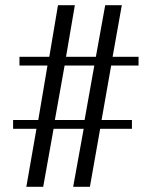

<svg xmlns="http://www.w3.org/2000/svg" viewBox="-20 -720 584 740"><path d="M81.5 0 120.5 -223.5H30.5V-257.5H127.5L163 -467.5H55V-501H170L203.5 -700H268.5L234.5 -501H349.5L385.5 -700H449.5L414 -501H514V-467.5H408.5L371.5 -257.5H488.5V-223.5H366L326.5 0H262L302.5 -223.5H186.5L146.5 0ZM191.5 -257.5H306L343.5 -467.5H229Z"/></svg>

Font: Imbue Thin
Style: Regular
Weight: 400
Version: Version 1.102